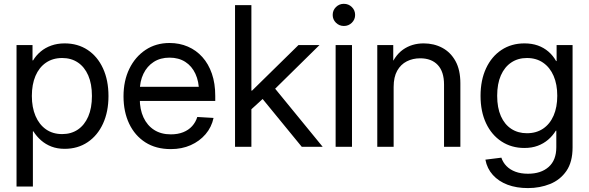

<svg xmlns="http://www.w3.org/2000/svg" viewBox="-20 -754 3025 986"><path d="M64.9 204.1V-522.5H147V-443.8H149.9Q165 -469.2 188.5 -489Q211.9 -508.8 243.2 -520Q274.4 -531.2 312 -531.2Q379.4 -531.2 430.2 -497.6Q481 -463.9 509 -402.8Q537.1 -341.8 537.1 -260.7Q537.1 -180.2 509 -119.1Q481 -58.1 430.2 -23.9Q379.4 10.3 312 10.3Q274.4 10.3 244.4 -1.2Q214.4 -12.7 191.2 -33Q168 -53.2 151.4 -79.6H148.9V204.1ZM299.3 -65.4Q345.7 -65.4 379.9 -88.6Q414.1 -111.8 433.1 -155.5Q452.1 -199.2 452.1 -261.2Q452.1 -323.2 433.1 -366.7Q414.1 -410.2 379.9 -433.1Q345.7 -456.1 299.3 -456.1Q251 -456.1 215.8 -431.9Q180.7 -407.7 162.1 -364Q143.6 -320.3 143.6 -261.2Q143.6 -202.6 162.4 -158.4Q181.2 -114.3 216.1 -89.8Q251 -65.4 299.3 -65.4Z M857.4 11.7Q780.8 11.7 726.6 -22.9Q672.4 -57.6 643.3 -118.9Q614.3 -180.2 614.3 -259.3Q614.3 -339.4 644.3 -400.9Q674.3 -462.4 727.5 -497.8Q780.8 -533.2 850.6 -533.2Q901.9 -533.2 944.8 -514.6Q987.8 -496.1 1019.3 -460.9Q1050.8 -425.8 1068.1 -375.7Q1085.4 -325.7 1085.4 -261.7V-235.8H661.6V-308.1H1039.1L1002 -282.2Q1002 -335.4 983.6 -375Q965.3 -414.6 931.4 -436.3Q897.5 -458 850.6 -458Q803.7 -458 769.5 -436Q735.4 -414.1 716.6 -375.2Q697.8 -336.4 697.8 -285.6V-247.1Q697.8 -192.4 716.8 -151.1Q735.8 -109.9 771.5 -86.9Q807.1 -64 857.4 -64Q893.1 -64 920.7 -75Q948.2 -85.9 966.6 -106.2Q984.9 -126.5 993.2 -153.3L1076.7 -148.4Q1066.4 -100.6 1035.6 -64.7Q1004.9 -28.8 959.2 -8.5Q913.6 11.7 857.4 11.7Z M1265.6 -188V-288.6H1274.4L1512.7 -522.5H1620.6L1369.1 -274.9H1360.8ZM1187 0V-727.5H1271V0ZM1529.8 0 1320.3 -255.9 1379.9 -314.5 1637.2 0Z M1703.6 0V-522.5H1787.6V0ZM1746.1 -620.6Q1722.2 -620.6 1705.3 -637.2Q1688.5 -653.8 1688.5 -677.2Q1688.5 -701.2 1705.3 -717.8Q1722.2 -734.4 1745.6 -734.4Q1770 -734.4 1786.9 -717.8Q1803.7 -701.2 1803.7 -677.2Q1803.7 -653.8 1786.9 -637.2Q1770 -620.6 1746.1 -620.6Z M2001.5 -307.6V0H1917.5V-522.5H1999.5V-395.5H1978.5Q2003.9 -466.8 2049.3 -499Q2094.7 -531.2 2155.8 -531.2Q2208.5 -531.2 2251.2 -508.5Q2293.9 -485.8 2319.1 -440.4Q2344.2 -395 2344.2 -326.2V0H2260.3V-319.8Q2260.3 -386.2 2228 -420.4Q2195.8 -454.6 2137.7 -454.6Q2100.1 -454.6 2069.1 -439Q2038.1 -423.3 2019.8 -390.9Q2001.5 -358.4 2001.5 -307.6Z M2691.4 211.9Q2632.3 211.9 2586.4 194.6Q2540.5 177.2 2511 144.5Q2481.4 111.8 2472.7 65.9L2554.7 55.7Q2563 80.6 2581.3 99.1Q2599.6 117.7 2627.2 127.9Q2654.8 138.2 2691.4 138.2Q2758.3 138.2 2797.6 103.3Q2836.9 68.4 2836.9 2V-83H2834.5Q2817.9 -56.2 2794.7 -36.4Q2771.5 -16.6 2741.5 -5.4Q2711.4 5.9 2672.9 5.9Q2606.4 5.9 2555.4 -27.6Q2504.4 -61 2476.1 -121.1Q2447.8 -181.2 2447.8 -261.7Q2447.8 -342.3 2476.1 -403.1Q2504.4 -463.9 2555.4 -497.6Q2606.4 -531.2 2673.3 -531.2Q2711.4 -531.2 2742.2 -520.3Q2772.9 -509.3 2796.6 -488.8Q2820.3 -468.3 2835.9 -440.4H2838.4V-522.5H2920.4V2.9Q2920.4 78.1 2888.7 124Q2856.9 169.9 2804.7 190.9Q2752.4 211.9 2691.4 211.9ZM2686 -69.8Q2734.4 -69.8 2769.3 -93.5Q2804.2 -117.2 2823 -160.4Q2841.8 -203.6 2841.8 -262.2Q2841.8 -320.8 2823 -364.3Q2804.2 -407.7 2769.3 -431.9Q2734.4 -456.1 2686 -456.1Q2640.1 -456.1 2605.7 -433.1Q2571.3 -410.2 2552.2 -366.9Q2533.2 -323.7 2533.2 -262.2Q2533.2 -200.7 2552.2 -157.7Q2571.3 -114.7 2605.7 -92.3Q2640.1 -69.8 2686 -69.8Z"/></svg>

Font: Inter 28pt
Style: Regular
Weight: 400
Designer: Rasmus Andersson
Foundry: rsms
Version: Version 4.001;git-66647c0bb